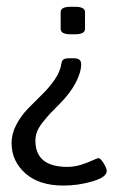

<svg xmlns="http://www.w3.org/2000/svg" viewBox="-20 -417 361 575"><path d="M191.4 -314.3Q161.7 -314.3 161.7 -330.6V-380.9Q161.7 -396.7 191.4 -396.7H204.5Q234.6 -396.7 234.6 -380.9V-330.6Q234.6 -314.3 204.5 -314.3ZM169.6 138.7Q97.1 138.7 55.9 102.1Q14.7 65.4 14.7 11.5Q14.7 -16.6 28.9 -43.6Q43.2 -70.6 64.2 -92.2Q85.2 -113.8 106.4 -134.4Q127.6 -155 144.3 -179.3Q160.9 -203.7 164.1 -227.9Q165.3 -235.8 170.6 -239.2Q176 -242.6 189.1 -242.6H200.6Q223.1 -242.6 223.1 -225.5Q223.1 -199.8 206.1 -168.1Q189.1 -136.3 158.1 -105.4Q138.3 -85.6 129.6 -76.3Q120.9 -67 108.4 -51.3Q95.9 -35.7 91 -22.6Q86 -9.5 86 4Q86 82.8 181.9 82.8Q202.5 82.8 223.1 76.3Q243.8 69.8 257.4 63.2Q271.1 56.7 275.1 56.7Q281 56.7 290.3 71.7Q299.6 86.8 299.6 95.1Q299.6 113.4 257.4 126Q215.2 138.7 169.6 138.7Z"/></svg>

Font: Jaldi
Style: Regular
Weight: 400
Designer: Pablo Cosgaya and Nicolas Silva
Foundry: Omnibus-Type
Version: Version 1.001;PS 001.001;hotconv 1.0.70;makeotf.lib2.5.58329